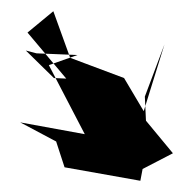

<svg xmlns="http://www.w3.org/2000/svg" viewBox="-20 -792 328 342"><path d="M45 -697 118 -694 67 -676 131 -553 16 -574 80 -540 95 -494 230 -470 234 -491 288 -519 240 -577 238 -620 273 -713 236 -594 201 -653 105 -689 75 -772 29 -734 98 -652 76 -653 26 -702Z"/></svg>

Font: Hussar Lance
Style: Regular
Weight: 700
Foundry: Cannot Into Space Fonts, PlusOne Fonts
Version: Version 2.27